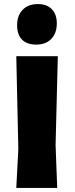

<svg xmlns="http://www.w3.org/2000/svg" viewBox="-20 -923 367 943"><path d="M253 -210 261 0H60L70 -190L60 -647H264ZM259 -808Q259 -760 232 -732Q205 -704 158 -704Q112 -704 88 -728.5Q64 -753 64 -799Q64 -847 91.5 -875Q119 -903 166 -903Q210 -903 234.5 -878Q259 -853 259 -808Z"/></svg>

Font: Luna Sans Black
Style: Regular
Weight: 900
Designer: Juan Pablo del Peral
Foundry: Huerta Tipografica
Version: Version 2.001; ttfautohint (v1.5)